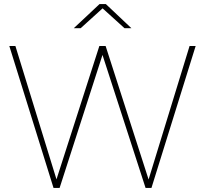

<svg xmlns="http://www.w3.org/2000/svg" viewBox="-20 -927 1011 947"><path d="M244 0 26 -700H56L263 -28H254L470 -700H501L717 -29H709L915 -700H945L727 0H698L481 -670H490L274 0ZM344 -788 471 -907H502L628 -788H594L477 -894H495L378 -788Z"/></svg>

Font: SUSE Thin
Style: Regular
Weight: 250
Designer: Rene Bieder
Foundry: SUSE
Version: Version 1.000